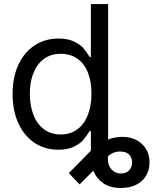

<svg xmlns="http://www.w3.org/2000/svg" viewBox="-20 -727 757 946"><path d="M42 -263.7Q42 -346.2 70.8 -408.2Q99.6 -470.2 150.9 -503.7Q202.1 -537.1 268.6 -537.1Q315.4 -537.1 346.2 -521.7Q377 -506.3 391.6 -489Q406.2 -471.7 421.9 -446.3H427.7V-707H512.7V-39.6Q547.9 -52.7 583 -52.7Q621.6 -52.7 651.9 -37.1Q682.1 -21.5 699.5 7.1Q716.8 35.6 716.8 73.2Q716.8 110.4 699.7 138.9Q682.6 167.5 650.9 183.3Q619.1 199.2 576.2 199.2Q522.9 199.2 489 175.8Q455.1 152.3 439.9 113.8L372.1 181.6L319.3 126L427.7 15.6V-81.1H421.9Q405.3 -55.2 390.4 -37.6Q375.5 -20 344.7 -4.6Q314 10.7 267.6 10.7Q201.7 10.7 150.6 -22.9Q99.6 -56.6 70.8 -118.9Q42 -181.2 42 -263.7ZM430.7 -265.6Q430.7 -324.7 413.3 -368.9Q396 -413.1 361.8 -437.5Q327.6 -461.9 279.3 -461.9Q230 -461.9 195.8 -436.3Q161.6 -410.6 144.3 -366.2Q127 -321.8 127 -265.6Q127 -208 144.3 -162.4Q161.6 -116.7 196 -90.6Q230.5 -64.5 279.3 -64.5Q326.7 -64.5 360.8 -89.6Q395 -114.7 412.8 -160.4Q430.7 -206.1 430.7 -265.6ZM576.2 127.9Q600.6 127.9 615.7 112.5Q630.9 97.2 630.9 73.2Q630.9 51.3 618.4 36.9Q606 22.5 584 20.5Q579.1 19.5 569.3 19.5Q538.6 19.5 511.7 42.5V56.6Q511.7 89.8 530.5 108.9Q549.3 127.9 576.2 127.9Z"/></svg>

Font: Pretendard GOV
Style: Regular
Weight: 400
Designer: Base glyphs from Inter by Rasmus Andersson; Hangeul glyphs from Noto Sans CJK(Source Han Sans) by Jang Soo-young and Kan
Foundry: Kil Hyung-jin
Version: Version 1.309